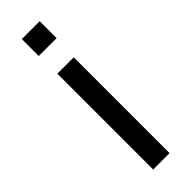

<svg xmlns="http://www.w3.org/2000/svg" viewBox="-236 -700 713 713"><g transform="rotate(-45 120.0 -344.0)"><path d="M74.7 -598.6V-687.5H168.5V-598.6ZM77.1 0V-503.4H163.1V0Z"/></g></svg>

Font: Mako
Style: Regular
Weight: 400
Designer: vernon adams
Foundry: vernon adams
Version: Version 1.100; ttfautohint (v1.8.4.7-5d5b);gftools[0.9.33]